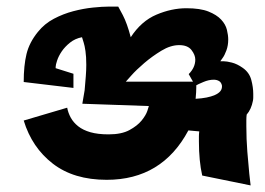

<svg xmlns="http://www.w3.org/2000/svg" viewBox="-20 -576 805 583"><path d="M748 -270Q743 -244 729 -228Q728 -220 728 -211Q728 -202 728 -193Q728 -154 731 -115.5Q734 -77 737 -48L741 -13L594 -43Q589 -65 586.5 -91Q584 -117 584 -146Q584 -154 584 -161.5Q584 -169 585 -177L552 -180Q472 -30 304 -30Q204 -30 140.5 -79Q77 -128 52 -210L184 -249Q187 -233 195 -218.5Q203 -204 217.5 -192.5Q232 -181 254.5 -174.5Q277 -168 310 -168Q349 -168 373 -181Q397 -194 410 -210Q423 -226 427.5 -239.5Q432 -253 432 -254L230 -261L237 -302Q239 -325 240.5 -344Q242 -363 242 -379Q242 -404 239.5 -421Q237 -438 234 -447L229 -463Q208 -459 192.5 -446.5Q177 -434 167.5 -420Q158 -406 153.5 -392.5Q149 -379 149 -373V-369L203 -352V-309L52 -327Q52 -377 60.5 -412Q69 -447 95 -479Q115 -504 143.5 -519Q172 -534 202.5 -542Q233 -550 262 -553Q291 -556 311 -556H339L353 -530Q366 -505 377 -463Q409 -512 455 -531.5Q501 -551 546 -551Q588 -551 613 -541Q638 -531 651.5 -516.5Q665 -502 669 -485.5Q673 -469 673 -456Q673 -438 667.5 -423Q662 -408 656 -400L649 -390H659Q668 -390 684 -386Q700 -382 717 -370Q737 -356 743 -333.5Q749 -311 749 -291Q749 -286 749 -280.5Q749 -275 748 -270ZM362 -328H566L553 -351Q573 -371 573 -395Q573 -409 561.5 -424Q550 -439 524 -439Q498 -439 470 -422Q442 -405 418 -384.5Q394 -364 378.5 -346.5Q363 -329 362 -328ZM654 -316Q652 -326 645 -330Q638 -334 629 -334Q614 -334 597.5 -327Q581 -320 576 -317V-310Q576 -304 575.5 -295.5Q575 -287 574 -276Q611 -278 632.5 -287.5Q654 -297 654 -313Z"/></svg>

Font: Shorif Bongobondhu ANSI V1
Style: Regular
Weight: 400
Designer: Shorif Uddin Shishir, Shorif art & Design, e-mail : shorifart@gmail.com, facebook : Shorif2001
Foundry: Lipighor Font Foundry
Version: Designed by Shorif Uddin Shishir | Developed by Niladri Shek